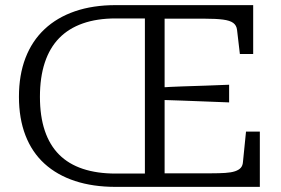

<svg xmlns="http://www.w3.org/2000/svg" viewBox="-20 -730 1099 750"><path d="M601 -388Q647 -391 692.5 -392.5Q738 -394 784 -395.5Q830 -397 875 -399V-330Q830 -332 784 -333.5Q738 -335 692.5 -337Q647 -339 601 -340ZM432 -52H546V-658H432Q359 -658 303.5 -638.5Q248 -619 211 -581Q174 -543 155 -485.5Q136 -428 136 -352Q136 -276 155 -219.5Q174 -163 211 -126Q248 -89 303.5 -70.5Q359 -52 432 -52ZM432 0Q343 0 273 -23Q203 -46 154 -90.5Q105 -135 79.5 -201Q54 -267 54 -352Q54 -437 79.5 -503.5Q105 -570 154 -616Q203 -662 273 -686Q343 -710 432 -710H969V-519H917L906 -613Q904 -631 891 -640.5Q878 -650 851 -653.5Q824 -657 781 -657H623V-53H804Q836 -53 859.5 -54.5Q883 -56 898 -61Q913 -66 920.5 -74.5Q928 -83 929 -97L941 -216H995V0Z"/></svg>

Font: Roboto Serif 20pt Light
Style: Regular
Weight: 300
Version: Version 1.008